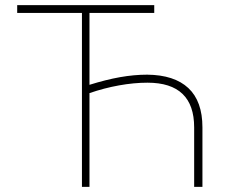

<svg xmlns="http://www.w3.org/2000/svg" viewBox="-20 -727 891 747"><path d="M580.1 -676.8H328.1V-397Q392.1 -417 447 -426.8Q502 -436.5 552.7 -436.5Q658.2 -435.5 712.9 -384.3Q767.6 -333 767.6 -231.4V0H735.4V-231.4Q735.4 -405.3 553.7 -405.3Q501.5 -405.3 443.1 -394.8Q384.8 -384.3 328.1 -364.7V0H298.8V-676.8H46.9V-707H580.1Z"/></svg>

Font: Pretendard Thin
Style: Regular
Weight: 100
Designer: Base glyphs from Inter by Rasmus Andersson; Hangeul glyphs from Noto Sans CJK(Source Han Sans) by Jang Soo-young and Kan
Foundry: Kil Hyung-jin
Version: Version 1.309